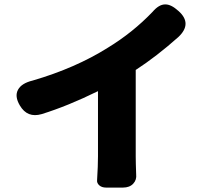

<svg xmlns="http://www.w3.org/2000/svg" viewBox="-20 -805 918 870"><path d="M461 45Q441 45 429.5 34.5Q418 24 420 10Q424 -54 424 -97V-392Q288 -325 169 -288Q104 -269 70 -327Q45 -369 62 -399Q78 -428 128 -440Q323 -497 469 -589Q582 -658 671 -751Q700 -785 728 -785Q755 -786 789 -755Q853 -698 788 -637Q689 -549 595 -488V-97Q595 -69 597 -15Q600 10 583.5 27.5Q567 45 537 45H511Z"/></svg>

Font: GenSenRounded TW H
Style: Regular
Weight: 900
Version: Version 1.501;PS 1;hotconv 16.6.51;makeotf.lib2.5.65220